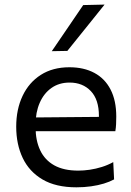

<svg xmlns="http://www.w3.org/2000/svg" viewBox="-20 -798 567 829"><path d="M310.2 10.8Q221.2 10.8 163.6 -23.1Q106 -57 78 -116.1Q50 -175.1 50 -251Q50 -326 77.5 -384Q104.9 -442 156.4 -474.8Q207.8 -507.6 279.6 -507.6Q342.3 -507.6 387.7 -483.1Q433.1 -458.7 457.5 -411.2Q482 -363.8 482 -294.6Q482 -276.1 481.2 -261.3Q480.5 -246.4 478 -231.6L405.5 -268.2Q406.5 -275.8 406.8 -283.1Q407.1 -290.5 407.1 -297.4Q407.1 -368.1 372.1 -404.8Q337.1 -441.5 280.6 -441.5Q235.1 -441.5 202.2 -418.2Q169.3 -395 151.5 -354.1Q133.6 -313.2 133.6 -260.6V-249Q133.6 -191.1 153.6 -149Q173.5 -106.9 214.3 -84.1Q255.2 -61.3 318 -61.3Q341.5 -61.3 367.6 -65.1Q393.8 -69 419.7 -77.1Q445.7 -85.2 469 -98.1L472.6 -23.4Q453.6 -13.1 428.5 -5.4Q403.4 2.3 373.3 6.5Q343.3 10.8 310.2 10.8ZM84.6 -231.6V-290.5L427.3 -293.5L478 -274.4V-231.6ZM203.6 -577Q237.7 -626.9 271.8 -677Q306 -727 339.3 -776.1L431.5 -778.2Q404.3 -744 377.2 -710.5Q350.1 -677 323.7 -644Q297.3 -611.1 270.8 -578.2Z"/></svg>

Font: Commissioner Thin
Style: Regular
Weight: 100
Designer: Kostas Bartsokas
Foundry: Kostas Bartsokas
Version: Version 1.001;gftools[0.9.23]